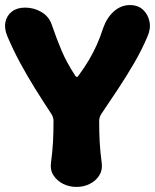

<svg xmlns="http://www.w3.org/2000/svg" viewBox="-40 -717 611 757"><path d="M262 20Q233 20 209 8Q185 -4 171 -25.5Q157 -47 161 -75Q167 -120 169 -157.5Q171 -195 171 -240Q171 -254 163 -267Q130 -317 98.5 -367.5Q67 -418 39 -470Q11 -522 -11 -574Q-24 -605 -18.5 -630.5Q-13 -656 7 -671.5Q27 -687 59 -687Q94 -687 123.5 -669.5Q153 -652 164 -620Q183 -564 203 -517Q223 -470 257 -418Q263 -409 269 -418Q294 -452 311 -481Q328 -510 341.5 -540Q355 -570 367 -607Q381 -647 409 -672Q437 -697 472 -697Q504 -697 524 -678.5Q544 -660 549.5 -631.5Q555 -603 541 -572Q519 -520 489 -468.5Q459 -417 426 -367Q393 -317 359 -267Q351 -254 351 -240Q351 -195 353 -157.5Q355 -120 361 -75Q365 -47 351.5 -25.5Q338 -4 314 8Q290 20 262 20Z"/></svg>

Font: Winky Sans ExtraBold
Style: Regular
Weight: 800
Designer: Simon Atzbach
Foundry: typofactur
Version: Version 1.205